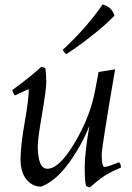

<svg xmlns="http://www.w3.org/2000/svg" viewBox="-20 -815 592 859"><path d="M277 -573Q265 -581 261 -592Q369 -693 439 -795Q480 -785 492 -745Q458 -709 404.5 -666Q351 -623 314 -598ZM109 -416Q106 -416 80 -403.5Q54 -391 47 -388Q39 -396 35 -412Q103 -461 165 -516L183 -511Q187 -479 187 -447Q187 -415 168 -304Q149 -193 149 -163Q149 -60 192 -60Q245 -60 314 -176Q383 -292 405 -408L421 -493L495 -505Q435 -154 435 -124Q435 -68 447.5 -68Q460 -68 512 -89Q521 -83 521 -65Q474 -46 447 -28Q420 -10 381 24L365 17Q359 -3 359 -66.5Q359 -130 380 -252Q344 -162 286.5 -83.5Q229 -5 164 20Q125 20 98.5 -12Q72 -44 72 -103Q72 -162 90.5 -268Q109 -374 109 -416Z"/></svg>

Font: Rosarivo
Style: Italic
Weight: 400
Version: Version 1.003